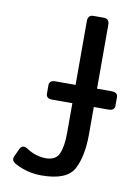

<svg xmlns="http://www.w3.org/2000/svg" viewBox="-82 -756 599 826"><g transform="rotate(10 217.5 -342.5)"><path d="M41.5 -14.2Q19 -26.4 27.8 -45.9L43.9 -80.6Q54.7 -104 79.6 -87.4Q119.1 -61.5 162.6 -61.5Q206.1 -61.5 220.2 -93.5Q234.4 -125.5 234.4 -184.6V-314.5H146.5Q119.6 -314.5 119.6 -336.4V-372.6Q119.6 -394.5 146.5 -394.5H234.4V-673.3Q234.4 -700.2 258.8 -700.2H303.7Q328.1 -700.2 328.1 -673.3V-394.5H392.1Q418.9 -394.5 418.9 -372.6V-336.4Q418.9 -314.5 392.1 -314.5H328.1V-195.8Q328.1 -99.1 297.9 -42.2Q267.6 14.6 156.2 14.6Q95.2 14.6 41.5 -14.2Z"/></g></svg>

Font: Istok Web
Style: Regular
Weight: 400
Designer: Andrey V. Panov
Foundry: Andrey V. Panov
Version: Version 1.0.2g